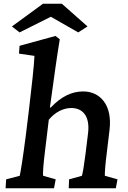

<svg xmlns="http://www.w3.org/2000/svg" viewBox="-20 -1011 685 1031"><path d="M10 0H270L279 -48L212 -67C209 -79 213 -128 221 -194L242 -368C276 -409 320 -431 363 -431C420 -431 464 -392 453 -297L439 -183C432 -127 425 -85 420 -67L351 -48L349 0H602L611 -48L543 -67C542 -81 546 -133 553 -187L568 -312C585 -449 516 -520 427 -520C365 -520 309 -493 252 -433L248 -434C274 -623 285 -703 301 -800L278 -818L85 -765L82 -723L165 -711C164 -671 149 -533 136 -426L118 -279C104 -170 91 -89 86 -67L13 -48ZM44 -869 85 -837 253 -921 400 -837 450 -869 312 -991H211Z"/></svg>

Font: TPK Tissa Web SemiBold
Style: Italic
Weight: 600
Italic angle: -7°
Designer: Jacques Le Bailly, Suppakit Chalermlarp | Katatrad Co.,Ltd.
Foundry: Jacques Le Bailly, Cadson Demak Co.,Ltd.
Version: Version 5.000;Glyphs 3.1.2 (3151)